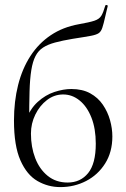

<svg xmlns="http://www.w3.org/2000/svg" viewBox="-20 -750 514 783"><path d="M226 13Q176 13 132.8 -11.8Q89.6 -36.6 63.3 -96Q37 -155.4 37 -258.4Q37 -336.8 53.9 -403.5Q70.8 -470.2 104.1 -521.6Q137.4 -573 186.9 -606.3Q236.4 -639.6 301.4 -651.2Q344.6 -658.8 364.7 -665.4Q384.8 -672 393.1 -685.6Q401.4 -699.2 409.2 -726.6Q410.2 -730.4 415.2 -729.4Q420.2 -728.4 419.2 -724.6Q416.4 -713.2 414 -703.1Q411.6 -693 409.6 -684.2Q402.6 -652.6 397.2 -636.6Q391.8 -620.6 381.9 -614.3Q372 -608 351.2 -604Q338.8 -601.4 320.7 -598.7Q302.6 -596 276 -591.6Q234.2 -584.6 204.6 -576.6Q175 -568.6 155.6 -556Q136.2 -543.4 124.8 -521.4Q113.4 -499.4 107.7 -464.2Q102 -429 100.5 -376.9Q99 -324.8 99 -250.8L83.8 -256Q102.2 -305.8 133.8 -334.4Q165.4 -363 202 -375Q238.6 -387 270.8 -387Q316 -387 347.8 -369.5Q379.6 -352 399.4 -323Q419.2 -294 428.7 -260.1Q438.2 -226.2 438.2 -193.4Q438.2 -130 408.9 -83.5Q379.6 -37 331.4 -12Q283.2 13 226 13ZM256 -5.6Q308 -5.6 339.3 -44Q370.6 -82.4 370.6 -164Q370.6 -225.6 352.8 -270.6Q335 -315.6 304.7 -340.2Q274.4 -364.8 237.6 -364.8Q201.4 -364.8 171.7 -342.1Q142 -319.4 124.1 -282.9Q106.2 -246.4 106.2 -205.2Q106.2 -150.4 123.6 -105.2Q141 -60 174.6 -32.8Q208.2 -5.6 256 -5.6Z"/></svg>

Font: Cormorant Infant Light
Style: Regular
Weight: 300
Designer: Christian Thalmann (Catharsis Fonts)
Foundry: Catharsis Fonts
Version: Version 4.001